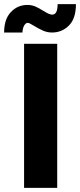

<svg xmlns="http://www.w3.org/2000/svg" viewBox="-31 -913 389 933"><path d="M86 -700H247V0H86ZM102 -889Q123 -889 140.5 -881.5Q158 -874 180 -860Q183 -858 197.5 -850Q212 -842 223 -842Q249 -842 249 -893H338Q338 -823 304 -789Q270 -755 222 -755Q199 -755 178.5 -764Q158 -773 135 -787Q111 -802 104 -802Q94 -802 86.5 -789Q79 -776 78 -755H-11Q-11 -820 22 -854.5Q55 -889 102 -889Z"/></svg>

Font: Sarabun ExtraBold
Style: Regular
Weight: 800
Version: Version 1.000; ttfautohint (v1.6)